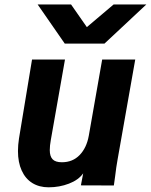

<svg xmlns="http://www.w3.org/2000/svg" viewBox="-20 -810 660 839"><path d="M58.5 -150Q58.5 -176 63 -205L120 -550H264L202 -198Q197.5 -173.5 197.5 -154Q197.5 -127 209.8 -114Q222 -101 250.5 -101Q297.5 -101 328 -132.5Q358.5 -164 368 -217L426.5 -550H571L494 -114Q488 -81.5 483 -39L477.5 0.5L333.5 0L343.5 -52.5Q323 -23.5 281.2 -7.5Q239.5 8.5 192.5 8.5Q151.5 8.5 121.2 -10.2Q91 -29 74.8 -64.8Q58.5 -100.5 58.5 -150ZM144.5 -790.5H290.5L359.5 -691.5L476.5 -790.5H619.5L436.5 -619.5H263Z"/></svg>

Font: JuliaMono ExtraBoldItalic
Style: Regular
Weight: 800
Italic angle: -9°
Monospace: yes
Designer: cormullion
Foundry: corm
Version: Version 0.049; ttfautohint (v1.8.4)